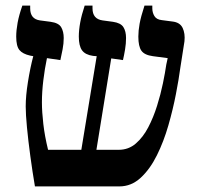

<svg xmlns="http://www.w3.org/2000/svg" viewBox="-20 -667 713 687"><path d="M105 0Q96 -53 88.5 -108.5Q81 -164 76.5 -211Q72 -258 72 -286Q72 -324 80 -374Q88 -424 99 -466L88 -468Q61 -474 49.5 -488Q38 -502 38 -536Q38 -558 43 -585.5Q48 -613 60 -647H88V-637Q88 -599 123 -594L161 -589Q190 -585 199 -569.5Q208 -554 208 -531Q208 -511 204 -490.5Q200 -470 196 -452L148 -459Q140 -421 135 -379.5Q130 -338 130 -301Q130 -267 135 -223.5Q140 -180 152 -131H271L326 -466L313 -467Q285 -471 273.5 -487Q262 -503 262 -536Q262 -559 267 -586.5Q272 -614 283 -647H311V-637Q311 -599 347 -594L384 -589Q412 -585 421.5 -570Q431 -555 431 -531Q431 -511 427.5 -490Q424 -469 420 -452L378 -458L325 -131H405Q440 -131 466 -153.5Q492 -176 510.5 -211.5Q529 -247 542 -288.5Q555 -330 563 -369Q571 -408 575 -436L580 -459L527 -466Q497 -470 486 -485.5Q475 -501 475 -536Q475 -557 479.5 -582Q484 -607 497 -647H525V-637Q525 -622 532.5 -609.5Q540 -597 559 -595L597 -590Q624 -587 633.5 -567Q643 -547 640 -519L625 -423Q620 -385 609.5 -330.5Q599 -276 582.5 -218.5Q566 -161 541.5 -111.5Q517 -62 483.5 -31Q450 0 407 0Z"/></svg>

Font: Noto Serif Hebrew SemiCondensed SemiBold
Style: Regular
Weight: 600
Width: 4
Designer: Monotype Design Team
Foundry: Monotype Imaging Inc.
Version: Version 2.004; ttfautohint (v1.8.4.7-5d5b)